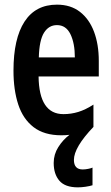

<svg xmlns="http://www.w3.org/2000/svg" viewBox="-20 -572 479 826"><path d="M298 116Q298 157 336 157Q346 157 359 154.5Q372 152 378 149V225Q365 229 347.5 231.5Q330 234 315 234Q260 234 235.5 205.5Q211 177 211 129Q211 92 231 60.5Q251 29 279 8Q262 10 244 10Q170 10 124.5 -25Q79 -60 58.5 -122.5Q38 -185 38 -268Q38 -406 85.5 -479Q133 -552 225 -552Q284 -552 324 -521Q364 -490 384.5 -435.5Q405 -381 405 -310V-243H146Q148 -81 253 -81Q286 -81 317 -90.5Q348 -100 382 -122V-26Q298 62 298 116ZM225 -464Q190 -464 169.5 -431.5Q149 -399 147 -325H302Q302 -386 283 -425Q264 -464 225 -464Z"/></svg>

Font: Noto Sans Gujarati UI ExtraCondensed SemiBold
Style: Regular
Weight: 600
Width: 2
Designer: Jelle Bosma - Monotype Design Team, Universal Thirst
Foundry: Monotype Imaging Inc.
Version: Version 2.106; ttfautohint (v1.8.4.7-5d5b)